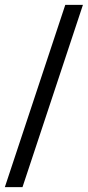

<svg xmlns="http://www.w3.org/2000/svg" viewBox="-23 -700 363 794"><path d="M-3 74 247 -680H320L70 74Z"/></svg>

Font: Bricolage Grotesque 96pt Light
Style: Regular
Weight: 300
Designer: Mathieu Triay
Foundry: Atelier Triay
Version: Version 1.001; ttfautohint (v1.8.4.7-5d5b);gftools[0.9.33.de